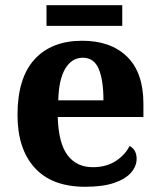

<svg xmlns="http://www.w3.org/2000/svg" viewBox="-20 -705 611 735"><path d="M306 10Q179 10 113 -62.5Q47 -135 47 -265Q47 -406 112 -477.5Q177 -549 295 -549Q404 -549 466.5 -488Q529 -427 529 -308V-257H201Q204 -157 238.5 -111Q273 -65 335 -65Q387 -65 423 -88.5Q459 -112 476 -146Q490 -139 496.5 -126.5Q503 -114 503 -97Q503 -69 482 -44.5Q461 -20 417.5 -5Q374 10 306 10ZM376 -321Q376 -398 358 -441Q340 -484 297 -484Q255 -484 230 -442.5Q205 -401 203 -321ZM158 -606V-685H448V-606Z"/></svg>

Font: Noto Serif Kannada
Style: Regular
Weight: 400
Designer: Universal Thirst, Indian Type Foundry and the Monotype Design Team
Foundry: Monotype Imaging Inc.
Version: Version 2.003